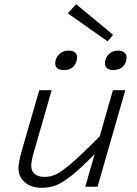

<svg xmlns="http://www.w3.org/2000/svg" viewBox="-20 -890 654 915"><path d="M519 -724.1 493.2 -692.9 303.2 -826.2 342.8 -870.1ZM285.2 -556.2Q243.2 -556.2 243.2 -587.9Q243.2 -612.8 261.5 -630.9Q279.8 -648.9 305.2 -648.9Q347.2 -648.9 347.2 -617.2Q347.2 -592.3 331.3 -574.2Q315.4 -556.2 285.2 -556.2ZM521 -556.2Q500.5 -556.2 490.2 -564.7Q480 -573.2 480 -587.9Q480 -613.3 498 -631.1Q516.1 -648.9 542 -648.9Q561.5 -648.9 572.3 -640.4Q583 -631.8 583 -617.2Q583 -589.8 565.9 -573Q548.8 -556.2 521 -556.2ZM386.2 0 431.2 -155.8Q363.8 -86.9 319.3 -52Q274.9 -17.1 244.9 -6.1Q214.8 4.9 176.8 4.9Q128.9 4.9 98.4 -21.2Q67.9 -47.4 67.9 -90.8Q67.9 -115.2 85 -175.8L167 -460H226.1L142.1 -168Q128.9 -122.1 128.9 -100.1Q128.9 -74.2 145.8 -60.5Q162.6 -46.9 191.9 -46.9Q221.2 -46.9 247.6 -59.3Q273.9 -71.8 322.3 -113.3Q370.6 -154.8 455.1 -240.2L518.1 -460H577.1L444.8 0Z"/></svg>

Font: IntelOne Mono Light
Style: Italic
Weight: 300
Italic angle: -16°
Designer: Fred Shallcrass
Foundry: Frere-Jones Type LLC
Version: Version 1.200;hotconv 1.1.0;makeotfexe 2.6.0;FJTRelease1.2